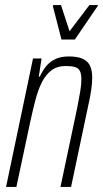

<svg xmlns="http://www.w3.org/2000/svg" viewBox="-20 -742 409 762"><path d="M4 0 111 -510H145L134 -438H138Q147 -458 161 -476.5Q175 -495 197.5 -506.5Q220 -518 253 -518Q286 -518 306.5 -509.5Q327 -501 336.5 -482.5Q346 -464 346 -433Q346 -413 342 -385Q338 -357 330 -322L262 0H220L286 -312Q294 -352 298.5 -379.5Q303 -407 303 -426Q303 -449 297 -460.5Q291 -472 277.5 -476Q264 -480 241 -480Q206 -480 183 -462Q160 -444 145 -413Q130 -382 120 -343Q110 -304 101 -263L45 0ZM224 -585 190 -717 191 -722H222L256 -618L335 -722H369L367 -717L277 -585Z"/></svg>

Font: Saira ExtraCondensed ExtraLight
Style: Italic
Weight: 250
Width: 2
Italic angle: -12°
Designer: Hector Gatti with collaboration of the Omnibus-Type team
Foundry: Omnibus-Type
Version: Version 1.101